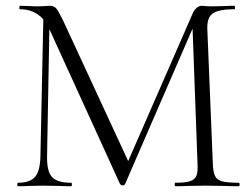

<svg xmlns="http://www.w3.org/2000/svg" viewBox="-20 -645 870 665"><path d="M807 0Q776 0 758 -1L691 -2L629 -1Q614 0 587 0Q585 0 585 -6Q585 -12 587 -12Q622 -12 638.5 -17.5Q655 -23 660.5 -37Q666 -51 664 -81L647 -546L413 -7Q411 -3 405 -3Q400 -3 396 -7L152 -542L151 -544L143 -104Q142 -52 160 -32Q178 -12 227 -12Q229 -12 229 -6Q229 0 227 0Q199 0 184 -1L130 -2L81 -1Q68 0 42 0Q40 0 40 -6Q40 -12 42 -12Q84 -12 101.5 -32.5Q119 -53 120 -104L130 -578Q99 -613 49 -613Q47 -613 47 -619Q47 -625 49 -625L83 -624Q93 -623 109 -623Q125 -623 136 -624Q147 -625 153 -625Q167 -625 175 -615.5Q183 -606 199 -573L424 -87L648 -600Q653 -611 661.5 -618Q670 -625 678 -625Q682 -625 691 -624Q700 -623 716 -623L761 -624Q771 -625 792 -625Q794 -625 794 -619Q794 -613 792 -613Q740 -613 718.5 -599.5Q697 -586 698 -546L717 -81Q718 -50 724.5 -36Q731 -22 749.5 -17Q768 -12 807 -12Q810 -12 810 -6Q810 0 807 0Z"/></svg>

Font: Cormorant Garamond Light
Style: Regular
Weight: 300
Designer: Christian Thalmann (Catharsis Fonts)
Version: Version 3.000